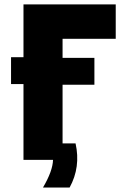

<svg xmlns="http://www.w3.org/2000/svg" viewBox="-20 -721 577 866"><path d="M29.8 -341.8V-462.9H85.9V-701.2H502V-545.9H262.2V-460H405.8V-338.9H262.2V-74.2H320.8Q344.7 32.7 293.9 125H173.8Q217.8 50.3 219.2 0H85.9V-341.8Z"/></svg>

Font: Hussar Preview
Style: Bold
Weight: 700
Foundry: Cannot Into Space Fonts, PlusOne Fonts
Version: Version 2.29RC2 "Millennial"